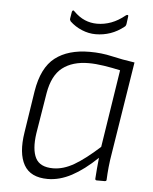

<svg xmlns="http://www.w3.org/2000/svg" viewBox="-49 -691 593 744"><g transform="rotate(5 247.0 -319.0)"><path d="M164 11Q97 11 71.5 -34Q46 -79 59 -161L84 -323Q99 -416 149.5 -455Q200 -494 284 -494Q330 -494 370.5 -484.5Q411 -475 460 -468L404 -116Q398 -81 395.5 -55.5Q393 -30 392 -6Q392 0 385 0H354Q348 0 348 -6Q349 -26 351 -46.5Q353 -67 355 -88Q304 -39 257 -14Q210 11 164 11ZM181 -32Q221 -32 263 -56.5Q305 -81 360 -131L407 -433Q376 -440 343.5 -445Q311 -450 284 -450Q221 -450 182 -420Q143 -390 131 -320L105 -161Q96 -98 113 -65Q130 -32 181 -32ZM300 -564Q273 -564 246.5 -575Q220 -586 200 -605Q198 -608 197 -610.5Q196 -613 197 -618L201 -642Q202 -647 205 -648Q208 -649 211 -645Q232 -624 254.5 -614.5Q277 -605 302 -605Q330 -605 357 -615Q384 -625 411 -647Q415 -650 418 -649Q421 -648 420 -643L416 -613Q415 -610 414 -607.5Q413 -605 410 -603Q385 -583 357.5 -573.5Q330 -564 300 -564Z"/></g></svg>

Font: Sofia Sans Semi Condensed Light
Style: Italic
Weight: 300
Italic angle: -9°
Version: Version 4.100